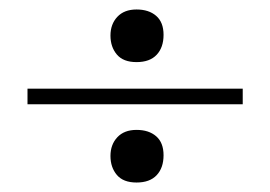

<svg xmlns="http://www.w3.org/2000/svg" viewBox="-20 -521 570 405"><path d="M226.5 -406Q213 -422 213 -446Q213 -470 227.5 -485.5Q242 -501 268 -501Q294 -501 309.5 -487.5Q325 -474 325 -447.5Q325 -421 310.5 -405.5Q296 -390 268 -390Q240 -390 226.5 -406ZM226.5 -152Q213 -168 213 -192Q213 -216 227.5 -231.5Q242 -247 268 -247Q294 -247 309.5 -233.5Q325 -220 325 -193.5Q325 -167 310.5 -151.5Q296 -136 268 -136Q240 -136 226.5 -152ZM492 -301H38V-334H492Z"/></svg>

Font: Abril Fatface
Style: Regular
Weight: 400
Designer: Veronika Burian, Jos Scaglione
Foundry: TypeTogether
Version: Version 1.001